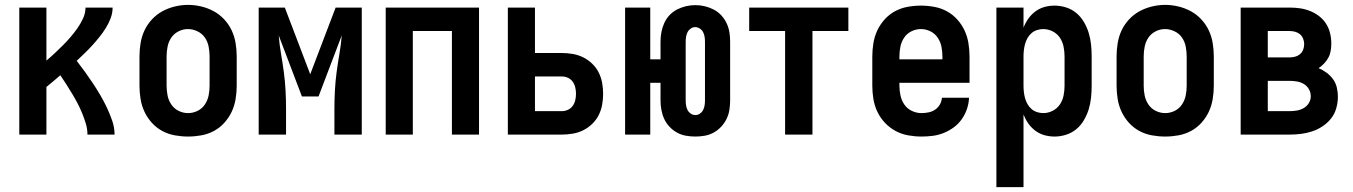

<svg xmlns="http://www.w3.org/2000/svg" viewBox="-20 -551 5540 786"><path d="M59 0V-520H170V-303Q188 -318 204.5 -333.5Q221 -349 237.5 -365.5Q254 -382 269 -399.5Q284 -417 297 -435.5Q310 -454 320 -475.5Q330 -497 330 -520H441Q441 -498 433 -476.5Q425 -455 413 -436Q401 -417 387 -399.5Q373 -382 358 -365.5Q343 -349 327 -333.5Q311 -318 294 -302Q312 -279 328.5 -256Q345 -233 361 -209Q377 -185 391.5 -160Q406 -135 418 -109.5Q430 -84 439.5 -56.5Q449 -29 449 0H338Q338 -23 331.5 -44.5Q325 -66 316.5 -87Q308 -108 297.5 -128Q287 -148 275.5 -167Q264 -186 252 -205Q240 -224 227 -243Q213 -231 199 -219Q185 -207 170 -195V0Z M750 8Q723 8 695.5 3Q668 -2 644 -15Q620 -28 601.5 -48.5Q583 -69 571.5 -93.5Q560 -118 555.5 -145.5Q551 -173 551 -200V-320Q551 -347 555.5 -374.5Q560 -402 571.5 -426.5Q583 -451 602 -471.5Q621 -492 645 -505Q669 -518 696 -524.5Q723 -531 750 -531Q777 -531 804 -524.5Q831 -518 855 -505Q879 -492 898 -471.5Q917 -451 928.5 -426.5Q940 -402 944.5 -374.5Q949 -347 949 -320V-200Q949 -173 944.5 -145.5Q940 -118 928.5 -93.5Q917 -69 898.5 -48.5Q880 -28 856 -15Q832 -2 804.5 3Q777 8 750 8ZM750 -88Q770 -88 788.5 -97Q807 -106 818.5 -123Q830 -140 834 -160Q838 -180 838 -200V-320Q838 -340 834 -360.5Q830 -381 818.5 -397.5Q807 -414 788 -423Q769 -432 749 -432Q729 -432 710.5 -422.5Q692 -413 681 -396.5Q670 -380 666 -360Q662 -340 662 -320V-200Q662 -180 666 -160Q670 -140 681.5 -123Q693 -106 711.5 -97Q730 -88 750 -88Z M1039 0V-520H1146L1250 -247L1354 -520H1461V0H1349V-104Q1349 -142 1351 -180Q1353 -218 1358 -255.5Q1363 -293 1369.5 -330.5Q1376 -368 1379 -406L1284 -156H1216L1121 -406Q1124 -368 1130.5 -330.5Q1137 -293 1142 -255.5Q1147 -218 1149 -180Q1151 -142 1151 -104V0Z M1559 0V-520H1941V0H1830V-424H1670V0Z M2059 0V-520H2170V-334H2280Q2303 -334 2325.5 -330Q2348 -326 2368 -316Q2388 -306 2404.5 -290Q2421 -274 2431 -254Q2441 -234 2445 -212Q2449 -190 2449 -167Q2449 -144 2445 -122Q2441 -100 2431 -80Q2421 -60 2404.5 -44Q2388 -28 2368 -18Q2348 -8 2325.5 -4Q2303 0 2280 0ZM2170 -96H2280Q2293 -96 2305 -101.5Q2317 -107 2324.5 -117.5Q2332 -128 2335 -141Q2338 -154 2338 -167Q2338 -180 2335 -193Q2332 -206 2324.5 -216.5Q2317 -227 2305 -232.5Q2293 -238 2280 -238H2170Z M2827 8Q2807 8 2787.5 4.5Q2768 1 2751 -8.5Q2734 -18 2720.5 -32.5Q2707 -47 2699 -64.5Q2691 -82 2687.5 -101.5Q2684 -121 2684 -140V-212H2642V0H2539V-520H2642V-308H2684V-380Q2684 -400 2687.5 -419Q2691 -438 2699 -456Q2707 -474 2720.5 -488.5Q2734 -503 2751.5 -512Q2769 -521 2788 -525.5Q2807 -530 2827 -530Q2846 -530 2865 -525.5Q2884 -521 2901.5 -512Q2919 -503 2932.5 -488.5Q2946 -474 2954.5 -456Q2963 -438 2966 -419Q2969 -400 2969 -380V-140Q2969 -121 2966 -101.5Q2963 -82 2954.5 -64.5Q2946 -47 2932.5 -32.5Q2919 -18 2902 -8.5Q2885 1 2865.5 4.5Q2846 8 2827 8ZM2827 -80Q2837 -80 2845.5 -86Q2854 -92 2858.5 -101Q2863 -110 2864.5 -120Q2866 -130 2866 -140V-380Q2866 -390 2864.5 -400Q2863 -410 2858.5 -419Q2854 -428 2845 -434Q2836 -440 2826 -440Q2816 -440 2807.5 -434Q2799 -428 2794.5 -419Q2790 -410 2788.5 -400Q2787 -390 2787 -380V-140Q2787 -130 2788.5 -120Q2790 -110 2794.5 -101Q2799 -92 2807.5 -86Q2816 -80 2827 -80Z M3194 0V-424H3047V-520H3453V-424H3306V0Z M3752 8Q3725 8 3697.5 3Q3670 -2 3646 -15Q3622 -28 3603 -48Q3584 -68 3572 -93Q3560 -118 3555.5 -145.5Q3551 -173 3551 -200V-320Q3551 -347 3555.5 -374.5Q3560 -402 3571.5 -426.5Q3583 -451 3601.5 -471.5Q3620 -492 3644 -505Q3668 -518 3695.5 -523Q3723 -528 3750 -528Q3777 -528 3804.5 -523Q3832 -518 3856 -505Q3880 -492 3898.5 -471.5Q3917 -451 3928.5 -426.5Q3940 -402 3944.5 -374.5Q3949 -347 3949 -320V-212H3662V-200Q3662 -180 3666.5 -159.5Q3671 -139 3682.5 -122.5Q3694 -106 3713 -97Q3732 -88 3752 -88Q3767 -88 3781.5 -91Q3796 -94 3808 -102Q3820 -110 3827.5 -123Q3835 -136 3836 -151H3947Q3946 -127 3938.5 -105Q3931 -83 3917.5 -63.5Q3904 -44 3885 -30Q3866 -16 3844 -7Q3822 2 3799 5Q3776 8 3752 8ZM3662 -308H3838V-320Q3838 -340 3834 -360Q3830 -380 3818.5 -397Q3807 -414 3788.5 -423Q3770 -432 3750 -432Q3730 -432 3711.5 -423Q3693 -414 3681.5 -397Q3670 -380 3666 -360Q3662 -340 3662 -320Z M4059 215V-520H4170V-438Q4178 -458 4190 -475Q4202 -492 4219 -504.5Q4236 -517 4256 -522.5Q4276 -528 4297 -528Q4321 -528 4344.5 -520.5Q4368 -513 4386.5 -497.5Q4405 -482 4417.5 -460.5Q4430 -439 4437 -416Q4444 -393 4446.5 -368.5Q4449 -344 4449 -320V-200Q4449 -176 4446.5 -151.5Q4444 -127 4437 -104Q4430 -81 4417.5 -59.5Q4405 -38 4386.5 -22.5Q4368 -7 4344.5 0.5Q4321 8 4297 8Q4276 8 4256 2.5Q4236 -3 4219 -15.5Q4202 -28 4190 -45Q4178 -62 4170 -82V215ZM4251 -88Q4271 -88 4289.5 -97.5Q4308 -107 4319 -123.5Q4330 -140 4334 -160Q4338 -180 4338 -200V-320Q4338 -340 4334 -360Q4330 -380 4319 -396.5Q4308 -413 4289.5 -422.5Q4271 -432 4251 -432Q4238 -432 4225.5 -428Q4213 -424 4203 -415.5Q4193 -407 4186.5 -395.5Q4180 -384 4176.5 -371.5Q4173 -359 4171.5 -346Q4170 -333 4170 -320V-200Q4170 -187 4171.5 -174Q4173 -161 4176.5 -148.5Q4180 -136 4186.5 -124.5Q4193 -113 4203 -104.5Q4213 -96 4225.5 -92Q4238 -88 4251 -88Z M4750 8Q4723 8 4695.5 3Q4668 -2 4644 -15Q4620 -28 4601.5 -48.5Q4583 -69 4571.5 -93.5Q4560 -118 4555.5 -145.5Q4551 -173 4551 -200V-320Q4551 -347 4555.5 -374.5Q4560 -402 4571.5 -426.5Q4583 -451 4602 -471.5Q4621 -492 4645 -505Q4669 -518 4696 -524.5Q4723 -531 4750 -531Q4777 -531 4804 -524.5Q4831 -518 4855 -505Q4879 -492 4898 -471.5Q4917 -451 4928.5 -426.5Q4940 -402 4944.5 -374.5Q4949 -347 4949 -320V-200Q4949 -173 4944.5 -145.5Q4940 -118 4928.5 -93.5Q4917 -69 4898.5 -48.5Q4880 -28 4856 -15Q4832 -2 4804.5 3Q4777 8 4750 8ZM4750 -88Q4770 -88 4788.5 -97Q4807 -106 4818.5 -123Q4830 -140 4834 -160Q4838 -180 4838 -200V-320Q4838 -340 4834 -360.5Q4830 -381 4818.5 -397.5Q4807 -414 4788 -423Q4769 -432 4749 -432Q4729 -432 4710.5 -422.5Q4692 -413 4681 -396.5Q4670 -380 4666 -360Q4662 -340 4662 -320V-200Q4662 -180 4666 -160Q4670 -140 4681.5 -123Q4693 -106 4711.5 -97Q4730 -88 4750 -88Z M5059 0V-520H5259Q5281 -520 5302 -517Q5323 -514 5343 -506Q5363 -498 5380 -485Q5397 -472 5408.5 -454Q5420 -436 5425 -415Q5430 -394 5430 -373Q5430 -358 5427.5 -343Q5425 -328 5418 -315Q5411 -302 5400.5 -291Q5390 -280 5378 -272Q5395 -265 5410.5 -253.5Q5426 -242 5437 -227Q5448 -212 5452.5 -193Q5457 -174 5457 -156Q5457 -132 5450.5 -108.5Q5444 -85 5429.5 -66.5Q5415 -48 5395 -34.5Q5375 -21 5352.5 -13.5Q5330 -6 5306.5 -3Q5283 0 5259 0ZM5259 -316Q5271 -316 5282 -319Q5293 -322 5302 -329.5Q5311 -337 5315 -348Q5319 -359 5319 -371Q5319 -371 5319 -371Q5319 -371 5319 -371Q5319 -382 5314.5 -393Q5310 -404 5301.5 -411Q5293 -418 5282 -421Q5271 -424 5259 -424H5170V-316ZM5259 -96Q5274 -96 5289 -98.5Q5304 -101 5317 -108.5Q5330 -116 5338 -129Q5346 -142 5346 -157Q5346 -157 5346 -157Q5346 -157 5346 -157Q5346 -173 5338 -186.5Q5330 -200 5317 -207.5Q5304 -215 5289 -217.5Q5274 -220 5259 -220H5170V-96Z"/></svg>

Font: Iosevka SS08 Regular
Style: Bold
Weight: 700
Monospace: yes
Designer: Belleve Invis
Foundry: Belleve Invis
Version: Version 16.3.4; ttfautohint (v1.8.4)